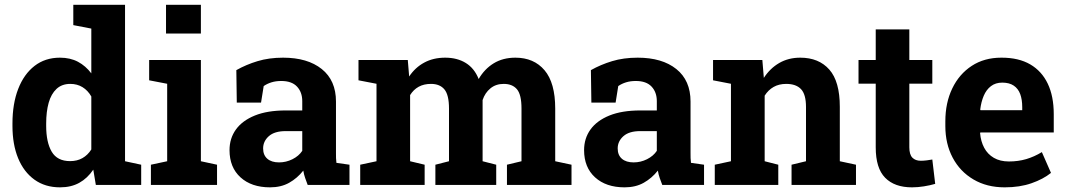

<svg xmlns="http://www.w3.org/2000/svg" viewBox="-20 -782 4512 812"><path d="M233.9 10.3Q170.9 10.3 125.7 -22.2Q80.6 -54.7 56.6 -113Q32.7 -171.4 32.7 -249.5V-259.8Q32.7 -343.3 56.9 -405.8Q81.1 -468.3 126 -503.2Q170.9 -538.1 233.4 -538.1Q276.9 -538.1 309.6 -520.8Q342.3 -503.4 366.2 -471.7V-661.1L290 -675.8V-761.7H366.2H508.8V-100.1L577.1 -85.4V0H385.3L374.5 -64.5Q349.6 -27.8 315.2 -8.8Q280.8 10.3 233.9 10.3ZM276.4 -100.6Q306.2 -100.6 328.6 -113.3Q351.1 -126 366.2 -149.9V-374Q351.6 -399.4 329.1 -413.3Q306.6 -427.2 277.3 -427.2Q241.7 -427.2 219 -406Q196.3 -384.8 185.8 -347.2Q175.3 -309.6 175.3 -259.8V-249.5Q175.3 -180.2 198.7 -140.4Q222.2 -100.6 276.4 -100.6Z M618.2 0V-85.4L687 -100.1V-427.7L610.8 -442.4V-528.3H829.6V-100.1L897.9 -85.4V0ZM682.1 -640.1V-761.7H829.6V-640.1Z M1122.1 10.3Q1043.5 10.3 997.1 -32Q950.7 -74.2 950.7 -147Q950.7 -196.8 977.8 -234.4Q1004.9 -272 1057.9 -293.5Q1110.8 -314.9 1188.5 -314.9H1258.3V-354Q1258.3 -392.1 1236.1 -415.8Q1213.9 -439.5 1169.4 -439.5Q1146.5 -439.5 1128.2 -433.8Q1109.9 -428.2 1095.2 -418L1084 -348.1H981.4L979.5 -485.4Q1021 -508.8 1069.3 -523.4Q1117.7 -538.1 1177.2 -538.1Q1280.8 -538.1 1340.8 -490Q1400.9 -441.9 1400.9 -352.5V-134.8Q1400.9 -124 1401.1 -113.5Q1401.4 -103 1402.8 -93.3L1458 -85.4V0H1281.2Q1275.9 -13.7 1270.5 -29.3Q1265.1 -44.9 1262.7 -60.5Q1237.3 -28.3 1202.9 -9Q1168.5 10.3 1122.1 10.3ZM1160.2 -95.2Q1189.9 -95.2 1216.8 -108.6Q1243.7 -122.1 1258.3 -144V-227.5H1188Q1141.1 -227.5 1116.9 -206.1Q1092.8 -184.6 1092.8 -154.3Q1092.8 -126 1110.6 -110.6Q1128.4 -95.2 1160.2 -95.2Z M1503.4 0V-85.4L1572.3 -100.1V-427.7L1496.1 -442.4V-528.3H1704.6L1710.4 -458.5Q1735.8 -496.6 1774.2 -517.3Q1812.5 -538.1 1862.8 -538.1Q1913.6 -538.1 1950 -515.6Q1986.3 -493.2 2004.4 -447.8Q2028.8 -490.2 2067.9 -514.2Q2106.9 -538.1 2159.7 -538.1Q2237.8 -538.1 2283 -484.9Q2328.1 -431.6 2328.1 -322.8V-100.1L2397 -85.4V0H2124V-85.4L2185.5 -100.1V-323.2Q2185.5 -381.8 2166.3 -404.5Q2147 -427.2 2110.4 -427.2Q2077.1 -427.2 2054.2 -408.4Q2031.2 -389.6 2021 -358.9V-100.1L2078.6 -85.4V0H1821.3V-85.4L1878.9 -100.1V-323.2Q1878.9 -380.4 1859.6 -403.8Q1840.3 -427.2 1802.7 -427.2Q1772.5 -427.2 1750.5 -415Q1728.5 -402.8 1714.4 -379.9V-100.1L1775.9 -85.4V0Z M2621.6 10.3Q2543 10.3 2496.6 -32Q2450.2 -74.2 2450.2 -147Q2450.2 -196.8 2477.3 -234.4Q2504.4 -272 2557.4 -293.5Q2610.4 -314.9 2688 -314.9H2757.8V-354Q2757.8 -392.1 2735.6 -415.8Q2713.4 -439.5 2668.9 -439.5Q2646 -439.5 2627.7 -433.8Q2609.4 -428.2 2594.7 -418L2583.5 -348.1H2481L2479 -485.4Q2520.5 -508.8 2568.8 -523.4Q2617.2 -538.1 2676.8 -538.1Q2780.3 -538.1 2840.3 -490Q2900.4 -441.9 2900.4 -352.5V-134.8Q2900.4 -124 2900.6 -113.5Q2900.9 -103 2902.3 -93.3L2957.5 -85.4V0H2780.8Q2775.4 -13.7 2770 -29.3Q2764.6 -44.9 2762.2 -60.5Q2736.8 -28.3 2702.4 -9Q2668 10.3 2621.6 10.3ZM2659.7 -95.2Q2689.5 -95.2 2716.3 -108.6Q2743.2 -122.1 2757.8 -144V-227.5H2687.5Q2640.6 -227.5 2616.5 -206.1Q2592.3 -184.6 2592.3 -154.3Q2592.3 -126 2610.1 -110.6Q2627.9 -95.2 2659.7 -95.2Z M3002.9 0V-85.4L3071.3 -100.1V-427.7L2995.6 -442.4V-528.3H3204.1L3210.4 -452.6Q3236.8 -493.2 3275.6 -515.6Q3314.5 -538.1 3364.3 -538.1Q3442.9 -538.1 3487.3 -487.8Q3531.7 -437.5 3531.7 -330.1V-100.1L3600.1 -85.4V0H3327.6V-85.4L3388.7 -100.1V-329.6Q3388.7 -382.8 3367.7 -405Q3346.7 -427.2 3305.2 -427.2Q3274.4 -427.2 3251.7 -414.3Q3229 -401.4 3213.9 -377.4V-100.1L3271.5 -85.4V0Z M3836.9 10.3Q3763.2 10.3 3723.4 -30.3Q3683.6 -70.8 3683.6 -158.7V-428.2H3610.8V-528.3H3683.6V-657.7H3825.7V-528.3H3922.9V-428.2H3825.7V-159.2Q3825.7 -128.4 3838.6 -115.2Q3851.6 -102.1 3874 -102.1Q3885.7 -102.1 3899.4 -103.8Q3913.1 -105.5 3922.9 -107.4L3935.1 -4.4Q3913.1 2 3887.5 6.1Q3861.8 10.3 3836.9 10.3Z M4229 10.3Q4153.3 10.3 4096.7 -23.2Q4040 -56.6 4009 -115.2Q3978 -173.8 3978 -249V-268.6Q3978 -347.2 4007.3 -408Q4036.6 -468.8 4089.6 -503.4Q4142.6 -538.1 4214.4 -538.1Q4215.3 -538.1 4216.3 -538.1Q4288.1 -538.1 4336.9 -509.8Q4385.7 -481.4 4411.1 -428.2Q4436.5 -375 4436.5 -299.3V-221.7H4126L4125 -218.8Q4127.9 -184.1 4142.3 -157Q4156.7 -129.9 4183.1 -114.5Q4209.5 -99.1 4247.1 -99.1Q4286.1 -99.1 4320.1 -109.1Q4354 -119.1 4386.2 -138.7L4424.8 -50.8Q4392.1 -24.4 4342.5 -7.1Q4293 10.3 4229 10.3ZM4127 -315.9H4303.2V-328.6Q4303.2 -360.8 4294.7 -384Q4286.1 -407.2 4267.3 -419.9Q4248.5 -432.6 4218.8 -432.6Q4190.4 -432.6 4170.9 -417.7Q4151.4 -402.8 4140.4 -377Q4129.4 -351.1 4125.5 -318.4Z"/></svg>

Font: Robotiche
Style: Bold
Weight: 700
Designer: Google
Version: Version 2.001